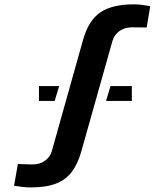

<svg xmlns="http://www.w3.org/2000/svg" viewBox="-20 -830 736 860"><path d="M118 9.5Q98 9.5 78.8 7Q59.5 4.5 43 2L60 -95.5Q73 -95 94.2 -94.2Q115.5 -93.5 126.5 -93.5Q159 -93.5 182 -110.5Q205 -127.5 212 -153L352 -651.5Q376.5 -739 429.8 -774.8Q483 -810.5 578 -810.5Q598 -810.5 617.5 -808Q637 -805.5 653 -802.5L637 -707Q622.5 -707 602.2 -707.2Q582 -707.5 570.5 -707.5Q537.5 -707.5 514.5 -690.5Q491.5 -673.5 484 -647.5L343.5 -149.5Q328.5 -97 302.8 -61.8Q277 -26.5 232.8 -8.5Q188.5 9.5 118 9.5ZM455 -378 475 -444.5H570.5V-378ZM154.5 -378V-444.5H245L225 -378Z"/></svg>

Font: Big Shoulders Stencil Text Thin ExtraBold
Style: Regular
Weight: 800
Version: Version 2.001